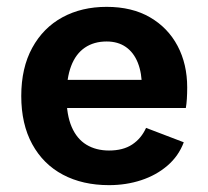

<svg xmlns="http://www.w3.org/2000/svg" viewBox="-20 -530 607 560"><path d="M298 10Q221 10 163.5 -20.5Q106 -51 74 -109.5Q42 -168 42 -250Q42 -332 74 -390.5Q106 -449 162 -479.5Q218 -510 291 -510Q365 -510 417.5 -479.5Q470 -449 498 -396Q526 -343 526 -275Q526 -257 525 -241.5Q524 -226 522 -215H132V-297H461L394 -274Q394 -317 382 -347Q370 -377 347 -393Q324 -409 291 -409Q254 -409 227.5 -391Q201 -373 187.5 -337.5Q174 -302 174 -248Q174 -195 189 -160Q204 -125 232 -108Q260 -91 298 -91Q339 -91 365.5 -108.5Q392 -126 406 -157L516 -115Q501 -75 468.5 -47Q436 -19 392 -4.5Q348 10 298 10Z"/></svg>

Font: Kantumruy Pro SemiBold
Style: Regular
Weight: 600
Version: Version 1.002